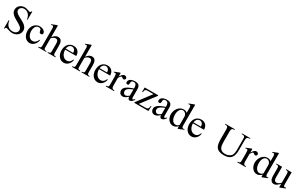

<svg xmlns="http://www.w3.org/2000/svg" viewBox="238 -2004 5483 3497"><g transform="rotate(30 2979.5 -255.5)"><path d="M378.9 -127.9Q378.9 -95.2 365.7 -69.3Q352.5 -43.5 330.8 -25.4Q309.1 -7.3 280.8 2.4Q252.4 12.2 222.2 12.2Q202.1 12.2 182.1 7.6Q162.1 2.9 144.3 -2.4Q126.5 -7.8 111.8 -12.5Q97.2 -17.1 87.9 -17.1Q82 -17.1 77.9 -14.4Q73.7 -11.7 71 -7.3Q68.4 -2.9 67.1 2.2Q65.9 7.3 64.9 12.2H51.8V-160.2H64.9Q68.8 -128.4 80.1 -102.1Q91.3 -75.7 109.9 -56.9Q128.4 -38.1 154.5 -27.6Q180.7 -17.1 213.9 -17.1Q231.9 -17.1 249.8 -22.2Q267.6 -27.3 281.5 -37.6Q295.4 -47.9 304.2 -63.2Q313 -78.6 313 -99.1Q313 -120.6 301.5 -137.9Q290 -155.3 271.5 -170.2Q252.9 -185.1 229 -198.5Q205.1 -211.9 180.4 -225.6Q155.8 -239.3 131.8 -254.4Q107.9 -269.5 89.4 -287.8Q70.8 -306.2 59.3 -328.4Q47.9 -350.6 47.9 -378.9Q47.9 -409.7 59.8 -434.1Q71.8 -458.5 91.8 -475.3Q111.8 -492.2 137.9 -501Q164.1 -509.8 192.9 -509.8Q210 -509.8 226.8 -505.4Q243.7 -501 259 -495.8Q274.4 -490.7 287.1 -486.3Q299.8 -481.9 308.1 -481.9Q314 -481.9 317.9 -484.9Q321.8 -487.8 324.7 -491.9Q327.6 -496.1 329.3 -501Q331.1 -505.9 332 -509.8H346.2V-337.9H332Q329.6 -367.2 319.3 -393.3Q309.1 -419.4 291.7 -438.7Q274.4 -458 250 -469.5Q225.6 -481 193.8 -481Q177.2 -481 161.6 -475.6Q146 -470.2 133.5 -460.2Q121.1 -450.2 113.5 -436.3Q106 -422.4 106 -404.8Q106 -384.3 117.7 -367.7Q129.4 -351.1 148.7 -336.9Q168 -322.8 192.4 -309.8Q216.8 -296.9 242.4 -283.4Q268.1 -270 292.5 -254.9Q316.9 -239.7 336.2 -221.2Q355.5 -202.6 367.2 -179.9Q378.9 -157.2 378.9 -127.9Z M729 -127.9Q724.6 -101.6 712.9 -76.7Q701.2 -51.8 682.9 -32.2Q664.6 -12.7 640.6 -0.7Q616.7 11.2 587.9 11.2Q551.3 11.2 524.2 -4.6Q497.1 -20.5 479.2 -46.1Q461.4 -71.8 452.6 -103.8Q443.8 -135.7 443.8 -168Q443.8 -203.1 455.1 -235.6Q466.3 -268.1 487.3 -293Q508.3 -317.9 538.1 -332.5Q567.9 -347.2 605 -347.2Q622.1 -347.2 642.1 -342Q662.1 -336.9 679.2 -326.7Q696.3 -316.4 708 -301.3Q719.7 -286.1 719.7 -266.1Q719.7 -249.5 710.2 -242.2Q700.7 -234.9 685.1 -234.9Q668.5 -234.9 660.6 -241.5Q652.8 -248 649.4 -257.8Q646 -267.6 644.5 -279.1Q643.1 -290.5 638.4 -300.3Q633.8 -310.1 623.5 -316.7Q613.3 -323.2 592.8 -323.2Q568.4 -323.2 551.5 -311.8Q534.7 -300.3 524.4 -282.2Q514.2 -264.2 509.5 -242.4Q504.9 -220.7 504.9 -200.2Q504.9 -175.3 510.7 -148.4Q516.6 -121.6 529.8 -99.1Q543 -76.7 563.7 -62.3Q584.5 -47.9 613.8 -47.9Q634.3 -47.9 650.4 -54.9Q666.5 -62 679 -73.7Q691.4 -85.4 700.9 -100.8Q710.4 -116.2 717.8 -132.8Z M960.9 0V-14.2Q977.5 -14.2 988 -16.6Q998.5 -19 1004.6 -25.1Q1010.7 -31.2 1012.9 -41.7Q1015.1 -52.2 1015.1 -68.8V-201.2Q1015.1 -216.8 1014.6 -234.4Q1014.2 -252 1009.3 -266.8Q1004.4 -281.7 993.2 -291.7Q981.9 -301.8 960.9 -301.8Q948.2 -301.8 936.5 -297.6Q924.8 -293.5 914.1 -286.9Q903.3 -280.3 894 -271.5Q884.8 -262.7 877 -253.9V-68.8Q877 -52.2 878.7 -41.5Q880.4 -30.8 886.2 -24.7Q892.1 -18.6 902.6 -16.4Q913.1 -14.2 930.7 -14.2V0H763.7V-14.2Q779.8 -14.2 790 -16.8Q800.3 -19.5 806.2 -26.1Q812 -32.7 814 -43.2Q815.9 -53.7 815.9 -68.8V-424.8Q815.9 -430.7 815.2 -439.5Q814.5 -448.2 812 -456.3Q809.6 -464.4 804.7 -470.2Q799.8 -476.1 791 -476.1Q784.2 -476.1 777.3 -474.4Q770.5 -472.7 763.7 -470.2L757.8 -482.9L859.9 -522.9H877V-276.9Q886.7 -291.5 898.4 -304.4Q910.2 -317.4 924.1 -326.9Q938 -336.4 954.3 -341.8Q970.7 -347.2 988.8 -347.2Q1021 -347.2 1038.8 -332.3Q1056.6 -317.4 1065.2 -294.9Q1073.7 -272.5 1075.4 -245.6Q1077.1 -218.8 1077.1 -194.8V-68.8Q1077.1 -53.7 1078.9 -43.2Q1080.6 -32.7 1085.9 -26.1Q1091.3 -19.5 1101.1 -16.8Q1110.8 -14.2 1127 -14.2V0Z M1443.8 -123Q1440.4 -96.7 1428.7 -72.5Q1417 -48.3 1398.9 -29.8Q1380.9 -11.2 1357.2 0Q1333.5 11.2 1305.7 11.2Q1269.5 11.2 1241.9 -3.9Q1214.4 -19 1195.8 -43.9Q1177.2 -68.8 1168 -100.6Q1158.7 -132.3 1158.7 -165Q1158.7 -201.7 1168.2 -234.6Q1177.7 -267.6 1197 -292.5Q1216.3 -317.4 1245.8 -332.3Q1275.4 -347.2 1314.9 -347.2Q1345.2 -347.2 1369.1 -336.9Q1393.1 -326.7 1409.7 -308.3Q1426.3 -290 1435.1 -264.9Q1443.8 -239.7 1443.8 -210H1210.9Q1210.9 -182.6 1218.3 -154.3Q1225.6 -126 1240.7 -102.8Q1255.9 -79.6 1279.1 -64.7Q1302.2 -49.8 1334 -49.8Q1353.5 -49.8 1368.9 -55.9Q1384.3 -62 1396.2 -73Q1408.2 -84 1417.2 -98.9Q1426.3 -113.8 1432.6 -130.9ZM1366.7 -231Q1366.7 -248 1362.5 -264.2Q1358.4 -280.3 1349.4 -292.7Q1340.3 -305.2 1326.7 -313Q1313 -320.8 1293.9 -320.8Q1274.9 -320.8 1260.3 -313.2Q1245.6 -305.7 1235.1 -293.2Q1224.6 -280.8 1218.5 -264.4Q1212.4 -248 1210.9 -231Z M1672.9 0V-14.2Q1689.5 -14.2 1700 -16.6Q1710.4 -19 1716.6 -25.1Q1722.7 -31.2 1724.9 -41.7Q1727.1 -52.2 1727.1 -68.8V-201.2Q1727.1 -216.8 1726.6 -234.4Q1726.1 -252 1721.2 -266.8Q1716.3 -281.7 1705.1 -291.7Q1693.8 -301.8 1672.9 -301.8Q1660.2 -301.8 1648.4 -297.6Q1636.7 -293.5 1626 -286.9Q1615.2 -280.3 1606 -271.5Q1596.7 -262.7 1588.9 -253.9V-68.8Q1588.9 -52.2 1590.6 -41.5Q1592.3 -30.8 1598.1 -24.7Q1604 -18.6 1614.5 -16.4Q1625 -14.2 1642.6 -14.2V0H1475.6V-14.2Q1491.7 -14.2 1502 -16.8Q1512.2 -19.5 1518.1 -26.1Q1523.9 -32.7 1525.9 -43.2Q1527.8 -53.7 1527.8 -68.8V-424.8Q1527.8 -430.7 1527.1 -439.5Q1526.4 -448.2 1523.9 -456.3Q1521.5 -464.4 1516.6 -470.2Q1511.7 -476.1 1502.9 -476.1Q1496.1 -476.1 1489.3 -474.4Q1482.4 -472.7 1475.6 -470.2L1469.7 -482.9L1571.8 -522.9H1588.9V-276.9Q1598.6 -291.5 1610.4 -304.4Q1622.1 -317.4 1636 -326.9Q1649.9 -336.4 1666.3 -341.8Q1682.6 -347.2 1700.7 -347.2Q1732.9 -347.2 1750.7 -332.3Q1768.6 -317.4 1777.1 -294.9Q1785.6 -272.5 1787.4 -245.6Q1789.1 -218.8 1789.1 -194.8V-68.8Q1789.1 -53.7 1790.8 -43.2Q1792.5 -32.7 1797.9 -26.1Q1803.2 -19.5 1813 -16.8Q1822.8 -14.2 1838.9 -14.2V0Z M2155.8 -123Q2152.3 -96.7 2140.6 -72.5Q2128.9 -48.3 2110.8 -29.8Q2092.8 -11.2 2069.1 0Q2045.4 11.2 2017.6 11.2Q1981.4 11.2 1953.9 -3.9Q1926.3 -19 1907.7 -43.9Q1889.2 -68.8 1879.9 -100.6Q1870.6 -132.3 1870.6 -165Q1870.6 -201.7 1880.1 -234.6Q1889.6 -267.6 1908.9 -292.5Q1928.2 -317.4 1957.8 -332.3Q1987.3 -347.2 2026.9 -347.2Q2057.1 -347.2 2081.1 -336.9Q2105 -326.7 2121.6 -308.3Q2138.2 -290 2147 -264.9Q2155.8 -239.7 2155.8 -210H1922.9Q1922.9 -182.6 1930.2 -154.3Q1937.5 -126 1952.6 -102.8Q1967.8 -79.6 1991 -64.7Q2014.2 -49.8 2045.9 -49.8Q2065.4 -49.8 2080.8 -55.9Q2096.2 -62 2108.2 -73Q2120.1 -84 2129.2 -98.9Q2138.2 -113.8 2144.5 -130.9ZM2078.6 -231Q2078.6 -248 2074.5 -264.2Q2070.3 -280.3 2061.3 -292.7Q2052.2 -305.2 2038.6 -313Q2024.9 -320.8 2005.9 -320.8Q1986.8 -320.8 1972.2 -313.2Q1957.5 -305.7 1947 -293.2Q1936.5 -280.8 1930.4 -264.4Q1924.3 -248 1922.9 -231Z M2434.6 -306.2Q2434.6 -292.5 2424.6 -282.2Q2414.6 -272 2400.9 -272Q2392.6 -272 2385.5 -276.1Q2378.4 -280.3 2371.8 -284.9Q2365.2 -289.6 2359.6 -293.7Q2354 -297.9 2348.6 -297.9Q2341.3 -297.9 2333.7 -290.8Q2326.2 -283.7 2319.6 -274.2Q2313 -264.6 2307.6 -255.4Q2302.2 -246.1 2299.8 -241.2V-78.1Q2299.8 -45.9 2312 -30Q2324.2 -14.2 2358.9 -14.2V0H2184.6V-14.2Q2203.6 -14.2 2214.1 -17.1Q2224.6 -20 2230 -27.3Q2235.4 -34.7 2236.6 -46.6Q2237.8 -58.6 2237.8 -76.2V-211.9Q2237.8 -217.8 2237.5 -229.5Q2237.3 -241.2 2236.3 -253.9Q2235.4 -266.6 2233.2 -277.8Q2231 -289.1 2226.6 -293.9Q2218.8 -297.9 2207.5 -297.9Q2196.8 -297.9 2184.6 -293L2180.7 -306.2L2284.7 -347.2H2299.8V-271Q2306.2 -282.7 2314.9 -295.9Q2323.7 -309.1 2334.7 -320.6Q2345.7 -332 2358.6 -339.6Q2371.6 -347.2 2386.7 -347.2Q2395.5 -347.2 2404.3 -344.5Q2413.1 -341.8 2419.7 -336.4Q2426.3 -331.1 2430.4 -323.5Q2434.6 -315.9 2434.6 -306.2Z M2769.5 -48.8Q2762.7 -39.6 2754.2 -29.5Q2745.6 -19.5 2735.6 -11.5Q2725.6 -3.4 2713.9 1.7Q2702.1 6.8 2689.5 6.8Q2677.7 6.8 2670.2 2Q2662.6 -2.9 2658.2 -11Q2653.8 -19 2652.1 -28.8Q2650.4 -38.6 2650.4 -48.8Q2638.2 -39.1 2626 -29.3Q2613.8 -19.5 2600.6 -11.5Q2587.4 -3.4 2573.2 1.7Q2559.1 6.8 2542.5 6.8Q2523.4 6.8 2508.5 0.2Q2493.7 -6.3 2483.4 -18.1Q2473.1 -29.8 2467.8 -45.7Q2462.4 -61.5 2462.4 -80.1Q2462.4 -100.6 2471.9 -117.7Q2481.4 -134.8 2497.1 -148.9Q2512.7 -163.1 2532.7 -174.6Q2552.7 -186 2573.7 -195.1Q2594.7 -204.1 2614.7 -210.9Q2634.8 -217.8 2650.4 -223.1V-236.8Q2650.4 -253.9 2648.2 -269.8Q2646 -285.6 2639.2 -298.1Q2632.3 -310.5 2620.1 -317.9Q2607.9 -325.2 2587.4 -325.2Q2570.8 -325.2 2560.8 -320.6Q2550.8 -315.9 2545.7 -307.4Q2540.5 -298.8 2539.1 -287.4Q2537.6 -275.9 2537.6 -262.2Q2537.6 -245.6 2531.2 -236.3Q2524.9 -227.1 2506.3 -227.1Q2489.3 -227.1 2482.4 -236.8Q2475.6 -246.6 2475.6 -262.2Q2475.6 -285.2 2487.8 -301.3Q2500 -317.4 2518.3 -327.6Q2536.6 -337.9 2558.1 -342.5Q2579.6 -347.2 2598.6 -347.2Q2630.4 -347.2 2652.1 -341.1Q2673.8 -335 2687 -321Q2700.2 -307.1 2705.8 -285.4Q2711.4 -263.7 2711.4 -231.9V-117.2Q2711.4 -103 2711.2 -87.4Q2710.9 -71.8 2713.4 -58.1Q2714.8 -51.3 2718 -45.7Q2721.2 -40 2729.5 -40Q2733.9 -40 2739.5 -43.7Q2745.1 -47.4 2751 -52.2Q2756.8 -57.1 2762 -62.3Q2767.1 -67.4 2769.5 -69.8ZM2650.4 -202.1Q2633.8 -195.3 2611.8 -186.3Q2589.8 -177.2 2570.6 -164.8Q2551.3 -152.3 2537.8 -135.7Q2524.4 -119.1 2524.4 -97.2Q2524.4 -86.4 2527.8 -75.4Q2531.2 -64.5 2538.1 -55.7Q2544.9 -46.9 2554.7 -41.5Q2564.5 -36.1 2576.7 -36.1Q2586.4 -36.1 2596.4 -39.6Q2606.4 -43 2616 -48.6Q2625.5 -54.2 2634.3 -60.8Q2643.1 -67.4 2650.4 -73.2Z M2866.7 -24.9H2990.7Q3016.6 -24.9 3031.7 -28.1Q3046.9 -31.2 3055.4 -39.8Q3064 -48.3 3067.9 -63.5Q3071.8 -78.6 3074.7 -103H3087.4L3082.5 0H2785.6V-14.2L3009.3 -312H2898.4Q2877.4 -312 2863.8 -309.6Q2850.1 -307.1 2841.8 -299.8Q2833.5 -292.5 2829.1 -279.1Q2824.7 -265.6 2822.3 -244.1H2808.6L2810.5 -336.9H3093.8V-323.2Z M3439.5 -48.8Q3432.6 -39.6 3424.1 -29.5Q3415.5 -19.5 3405.5 -11.5Q3395.5 -3.4 3383.8 1.7Q3372.1 6.8 3359.4 6.8Q3347.7 6.8 3340.1 2Q3332.5 -2.9 3328.1 -11Q3323.7 -19 3322 -28.8Q3320.3 -38.6 3320.3 -48.8Q3308.1 -39.1 3295.9 -29.3Q3283.7 -19.5 3270.5 -11.5Q3257.3 -3.4 3243.2 1.7Q3229 6.8 3212.4 6.8Q3193.4 6.8 3178.5 0.2Q3163.6 -6.3 3153.3 -18.1Q3143.1 -29.8 3137.7 -45.7Q3132.3 -61.5 3132.3 -80.1Q3132.3 -100.6 3141.8 -117.7Q3151.4 -134.8 3167 -148.9Q3182.6 -163.1 3202.6 -174.6Q3222.7 -186 3243.7 -195.1Q3264.6 -204.1 3284.7 -210.9Q3304.7 -217.8 3320.3 -223.1V-236.8Q3320.3 -253.9 3318.1 -269.8Q3315.9 -285.6 3309.1 -298.1Q3302.2 -310.5 3290 -317.9Q3277.8 -325.2 3257.3 -325.2Q3240.7 -325.2 3230.7 -320.6Q3220.7 -315.9 3215.6 -307.4Q3210.4 -298.8 3209 -287.4Q3207.5 -275.9 3207.5 -262.2Q3207.5 -245.6 3201.2 -236.3Q3194.8 -227.1 3176.3 -227.1Q3159.2 -227.1 3152.3 -236.8Q3145.5 -246.6 3145.5 -262.2Q3145.5 -285.2 3157.7 -301.3Q3169.9 -317.4 3188.2 -327.6Q3206.5 -337.9 3228 -342.5Q3249.5 -347.2 3268.6 -347.2Q3300.3 -347.2 3322 -341.1Q3343.8 -335 3356.9 -321Q3370.1 -307.1 3375.7 -285.4Q3381.3 -263.7 3381.3 -231.9V-117.2Q3381.3 -103 3381.1 -87.4Q3380.9 -71.8 3383.3 -58.1Q3384.8 -51.3 3387.9 -45.7Q3391.1 -40 3399.4 -40Q3403.8 -40 3409.4 -43.7Q3415 -47.4 3420.9 -52.2Q3426.8 -57.1 3431.9 -62.3Q3437 -67.4 3439.5 -69.8ZM3320.3 -202.1Q3303.7 -195.3 3281.7 -186.3Q3259.8 -177.2 3240.5 -164.8Q3221.2 -152.3 3207.8 -135.7Q3194.3 -119.1 3194.3 -97.2Q3194.3 -86.4 3197.8 -75.4Q3201.2 -64.5 3208 -55.7Q3214.8 -46.9 3224.6 -41.5Q3234.4 -36.1 3246.6 -36.1Q3256.3 -36.1 3266.4 -39.6Q3276.4 -43 3285.9 -48.6Q3295.4 -54.2 3304.2 -60.8Q3313 -67.4 3320.3 -73.2Z M3718.3 11.2H3702.6V-38.1Q3682.1 -16.6 3657.5 -2.7Q3632.8 11.2 3603.5 11.2Q3570.8 11.2 3544.9 -3.4Q3519 -18.1 3501.5 -41.7Q3483.9 -65.4 3474.6 -95Q3465.3 -124.5 3465.3 -153.8Q3465.3 -189 3476.6 -223.4Q3487.8 -257.8 3509 -285.4Q3530.3 -313 3560.8 -330.1Q3591.3 -347.2 3629.4 -347.2Q3649.9 -347.2 3668.7 -340.6Q3687.5 -334 3702.6 -318.8V-389.2Q3702.6 -397 3703.1 -411.4Q3703.6 -425.8 3701.9 -439.9Q3700.2 -454.1 3694.6 -464.6Q3689 -475.1 3676.3 -475.1Q3669.4 -475.1 3663.3 -473.9Q3657.2 -472.7 3650.4 -470.2L3645.5 -482.9L3747.6 -522.9H3763.7V-132.8Q3763.7 -127.4 3763.2 -118.2Q3762.7 -108.9 3762.7 -98.4Q3762.7 -87.9 3763.7 -77.1Q3764.6 -66.4 3767.6 -57.6Q3770.5 -48.8 3776.1 -43.5Q3781.7 -38.1 3790.5 -38.1Q3796.4 -38.1 3803 -39.8Q3809.6 -41.5 3816.4 -43.9L3820.3 -30.8ZM3702.6 -237.8Q3702.6 -253.4 3696.8 -269Q3690.9 -284.7 3680.4 -297.1Q3669.9 -309.6 3655.8 -317.4Q3641.6 -325.2 3624.5 -325.2Q3598.1 -325.2 3580.6 -311Q3563 -296.9 3552.5 -275.6Q3542 -254.4 3537.6 -229.7Q3533.2 -205.1 3533.2 -184.1Q3533.2 -160.6 3538.6 -133.8Q3543.9 -106.9 3555.9 -83.7Q3567.9 -60.5 3587.6 -45.2Q3607.4 -29.8 3636.2 -29.8Q3656.2 -29.8 3673.1 -39.8Q3689.9 -49.8 3702.6 -64Z M4130.4 -123Q4127 -96.7 4115.2 -72.5Q4103.5 -48.3 4085.4 -29.8Q4067.4 -11.2 4043.7 0Q4020 11.2 3992.2 11.2Q3956.1 11.2 3928.5 -3.9Q3900.9 -19 3882.3 -43.9Q3863.8 -68.8 3854.5 -100.6Q3845.2 -132.3 3845.2 -165Q3845.2 -201.7 3854.7 -234.6Q3864.3 -267.6 3883.5 -292.5Q3902.8 -317.4 3932.4 -332.3Q3961.9 -347.2 4001.5 -347.2Q4031.7 -347.2 4055.7 -336.9Q4079.6 -326.7 4096.2 -308.3Q4112.8 -290 4121.6 -264.9Q4130.4 -239.7 4130.4 -210H3897.5Q3897.5 -182.6 3904.8 -154.3Q3912.1 -126 3927.2 -102.8Q3942.4 -79.6 3965.6 -64.7Q3988.8 -49.8 4020.5 -49.8Q4040 -49.8 4055.4 -55.9Q4070.8 -62 4082.8 -73Q4094.7 -84 4103.8 -98.9Q4112.8 -113.8 4119.1 -130.9ZM4053.2 -231Q4053.2 -248 4049.1 -264.2Q4044.9 -280.3 4035.9 -292.7Q4026.9 -305.2 4013.2 -313Q3999.5 -320.8 3980.5 -320.8Q3961.4 -320.8 3946.8 -313.2Q3932.1 -305.7 3921.6 -293.2Q3911.1 -280.8 3905 -264.4Q3898.9 -248 3897.5 -231Z M4939.5 -485.8Q4917 -485.8 4902.8 -481.9Q4888.7 -478 4880.9 -468.8Q4873 -459.5 4870.1 -444.6Q4867.2 -429.7 4867.2 -408.2V-205.1Q4867.2 -153.8 4857.7 -113.5Q4848.1 -73.2 4825.9 -45.4Q4803.7 -17.6 4766.6 -2.7Q4729.5 12.2 4674.3 12.2Q4613.3 12.2 4575 -2.9Q4536.6 -18.1 4515.1 -47.1Q4493.7 -76.2 4486.1 -118.4Q4478.5 -160.6 4478.5 -214.8V-411.1Q4478.5 -431.6 4476.6 -445.8Q4474.6 -460 4468 -469Q4461.4 -478 4448.5 -481.9Q4435.5 -485.8 4413.6 -485.8V-499H4614.3V-485.8Q4592.8 -485.8 4580.1 -481.9Q4567.4 -478 4560.5 -469Q4553.7 -460 4551.5 -445.8Q4549.3 -431.6 4549.3 -411.1V-192.9Q4549.3 -158.2 4554 -126.7Q4558.6 -95.2 4572.5 -71.5Q4586.4 -47.9 4612.1 -33.9Q4637.7 -20 4679.2 -20Q4712.9 -20 4743.7 -30.8Q4774.4 -41.5 4799.3 -64.9Q4811.5 -76.2 4818.4 -94.5Q4825.2 -112.8 4828.6 -133.1Q4832 -153.3 4832.8 -173.6Q4833.5 -193.8 4833.5 -209V-411.1Q4833.5 -434.6 4831.3 -449Q4829.1 -463.4 4821.5 -471.7Q4814 -480 4799.8 -482.9Q4785.6 -485.8 4762.2 -485.8V-499H4939.5Z M5203.1 -306.2Q5203.1 -292.5 5193.1 -282.2Q5183.1 -272 5169.4 -272Q5161.1 -272 5154.1 -276.1Q5147 -280.3 5140.4 -284.9Q5133.8 -289.6 5128.2 -293.7Q5122.6 -297.9 5117.2 -297.9Q5109.9 -297.9 5102.3 -290.8Q5094.7 -283.7 5088.1 -274.2Q5081.5 -264.6 5076.2 -255.4Q5070.8 -246.1 5068.4 -241.2V-78.1Q5068.4 -45.9 5080.6 -30Q5092.8 -14.2 5127.4 -14.2V0H4953.1V-14.2Q4972.2 -14.2 4982.7 -17.1Q4993.2 -20 4998.5 -27.3Q5003.9 -34.7 5005.1 -46.6Q5006.3 -58.6 5006.3 -76.2V-211.9Q5006.3 -217.8 5006.1 -229.5Q5005.9 -241.2 5004.9 -253.9Q5003.9 -266.6 5001.7 -277.8Q4999.5 -289.1 4995.1 -293.9Q4987.3 -297.9 4976.1 -297.9Q4965.3 -297.9 4953.1 -293L4949.2 -306.2L5053.2 -347.2H5068.4V-271Q5074.7 -282.7 5083.5 -295.9Q5092.3 -309.1 5103.3 -320.6Q5114.3 -332 5127.2 -339.6Q5140.1 -347.2 5155.3 -347.2Q5164.1 -347.2 5172.9 -344.5Q5181.6 -341.8 5188.2 -336.4Q5194.8 -331.1 5199 -323.5Q5203.1 -315.9 5203.1 -306.2Z M5481.9 11.2H5466.3V-38.1Q5445.8 -16.6 5421.1 -2.7Q5396.5 11.2 5367.2 11.2Q5334.5 11.2 5308.6 -3.4Q5282.7 -18.1 5265.1 -41.7Q5247.6 -65.4 5238.3 -95Q5229 -124.5 5229 -153.8Q5229 -189 5240.2 -223.4Q5251.5 -257.8 5272.7 -285.4Q5293.9 -313 5324.5 -330.1Q5355 -347.2 5393.1 -347.2Q5413.6 -347.2 5432.4 -340.6Q5451.2 -334 5466.3 -318.8V-389.2Q5466.3 -397 5466.8 -411.4Q5467.3 -425.8 5465.6 -439.9Q5463.9 -454.1 5458.3 -464.6Q5452.6 -475.1 5439.9 -475.1Q5433.1 -475.1 5427 -473.9Q5420.9 -472.7 5414.1 -470.2L5409.2 -482.9L5511.2 -522.9H5527.3V-132.8Q5527.3 -127.4 5526.9 -118.2Q5526.4 -108.9 5526.4 -98.4Q5526.4 -87.9 5527.3 -77.1Q5528.3 -66.4 5531.2 -57.6Q5534.2 -48.8 5539.8 -43.5Q5545.4 -38.1 5554.2 -38.1Q5560.1 -38.1 5566.7 -39.8Q5573.2 -41.5 5580.1 -43.9L5584 -30.8ZM5466.3 -237.8Q5466.3 -253.4 5460.4 -269Q5454.6 -284.7 5444.1 -297.1Q5433.6 -309.6 5419.4 -317.4Q5405.3 -325.2 5388.2 -325.2Q5361.8 -325.2 5344.2 -311Q5326.7 -296.9 5316.2 -275.6Q5305.7 -254.4 5301.3 -229.7Q5296.9 -205.1 5296.9 -184.1Q5296.9 -160.6 5302.2 -133.8Q5307.6 -106.9 5319.6 -83.7Q5331.5 -60.5 5351.3 -45.2Q5371.1 -29.8 5399.9 -29.8Q5419.9 -29.8 5436.8 -39.8Q5453.6 -49.8 5466.3 -64Z M5856.9 11.2H5839.8V-61Q5828.6 -48.8 5815.9 -36.1Q5803.2 -23.4 5788.8 -12.9Q5774.4 -2.4 5758.5 4.4Q5742.7 11.2 5725.1 11.2Q5697.8 11.2 5680.7 -1Q5663.6 -13.2 5654.1 -32.2Q5644.5 -51.3 5641.4 -74.7Q5638.2 -98.1 5638.2 -120.1V-271Q5638.2 -287.6 5635.3 -297.9Q5632.3 -308.1 5625.5 -313.7Q5618.7 -319.3 5607.7 -321.3Q5596.7 -323.2 5581.1 -323.2V-336.9H5700.2V-111.8Q5700.2 -97.2 5702.4 -83.5Q5704.6 -69.8 5710.7 -59.1Q5716.8 -48.3 5727.8 -41.7Q5738.8 -35.2 5755.9 -35.2Q5768.1 -35.2 5779.8 -39.6Q5791.5 -43.9 5802.2 -50.8Q5813 -57.6 5822.5 -66.2Q5832 -74.7 5839.8 -83V-273.9Q5839.8 -289.6 5836.7 -299.1Q5833.5 -308.6 5826.9 -314Q5820.3 -319.3 5809.8 -321.3Q5799.3 -323.2 5785.2 -323.2V-336.9H5900.9V-88.9Q5900.9 -83.5 5901.4 -74.7Q5901.9 -65.9 5904.1 -57.9Q5906.2 -49.8 5910.9 -43.9Q5915.5 -38.1 5923.8 -38.1Q5939 -38.1 5954.1 -43.9L5959 -30.8Z"/></g></svg>

Font: Scheherazade Urdu
Style: Regular
Weight: 400
Designer: SIL International
Foundry: SIL International
Version: Version 1.005 (build 117/117)